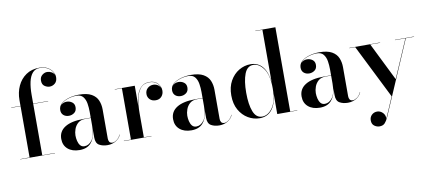

<svg xmlns="http://www.w3.org/2000/svg" viewBox="-85 -1088 3767 1678"><g transform="rotate(-10 1799.0 -249.0)"><path d="M22.5 -2.5H105V-457.5H22.5V-460H105V-511.5Q105 -579.5 131 -636Q157 -692.5 206 -726.2Q255 -760 324.5 -760Q367 -760 396 -743.8Q425 -727.5 440 -703Q455 -678.5 455 -653.5Q455 -618 434 -599.8Q413 -581.5 386 -581.5Q363.5 -581.5 341.5 -596.5Q319.5 -611.5 319.5 -646Q319.5 -677 340.5 -694.2Q361.5 -711.5 385 -711.5Q405 -711.5 423.5 -701.5Q442 -691.5 450 -673.5Q442 -708.5 408.5 -732.8Q375 -757 328 -757Q287.5 -757 263.2 -729.2Q239 -701.5 228.2 -652.5Q217.5 -603.5 217.5 -540V-460H350V-457.5H217.5V-2.5H330V0H22.5Z M626 -252H691.5V-304.5Q691.5 -340.5 685.8 -377Q680 -413.5 660.5 -438Q641 -462.5 601 -462.5Q560.5 -462.5 517.8 -447.2Q475 -432 455 -402Q475 -426 507.5 -426Q534.5 -426 555.8 -410.5Q577 -395 577 -365.5Q577 -332.5 555.5 -316.8Q534 -301 507.5 -301Q479 -301 459.8 -317.2Q440.5 -333.5 440.5 -363.5Q440.5 -397.5 467.2 -420.8Q494 -444 536 -456Q578 -468 623.5 -468Q696 -468 735.8 -445.2Q775.5 -422.5 791 -385.2Q806.5 -348 806.5 -304.5V-46Q806.5 -29 814.2 -16.5Q822 -4 842.5 -4Q858.5 -4 879.8 -19.2Q901 -34.5 914 -63.5L916 -62Q902 -29 869.5 -9.5Q837 10 795 10Q753 10 722.2 -7.5Q691.5 -25 691.5 -76.5V-136.5Q684 -68 649 -29Q614 10 548 10Q483 10 444.2 -23.2Q405.5 -56.5 405.5 -113.5Q405.5 -180.5 462.5 -216.2Q519.5 -252 626 -252ZM595.5 -15.5Q634.5 -15.5 663 -54.5Q691.5 -93.5 691.5 -180.5V-249.5H643Q602 -249.5 578 -228.5Q554 -207.5 543.5 -177.8Q533 -148 533 -122Q533 -97.5 538.8 -73Q544.5 -48.5 558 -32Q571.5 -15.5 595.5 -15.5Z M941.5 -2.5H1004.5V-457.5H941.5V-460H1119V-284Q1123.5 -336 1137.2 -378Q1151 -420 1178.5 -445Q1206 -470 1250.5 -470Q1297 -470 1323.2 -441.5Q1349.5 -413 1349.5 -376.5Q1349.5 -346 1330.5 -324.5Q1311.5 -303 1279 -303Q1246 -303 1226.5 -322.2Q1207 -341.5 1207 -369Q1207 -402 1228.5 -421.2Q1250 -440.5 1278.5 -440.5Q1301 -440.5 1318.5 -429.2Q1336 -418 1343.5 -400.5Q1336 -428.5 1312 -448Q1288 -467.5 1250.5 -467.5Q1197.5 -467.5 1169.2 -432.5Q1141 -397.5 1130 -341.2Q1119 -285 1119 -221.5V-2.5H1186.5V0H941.5Z M1618.5 -252H1684V-304.5Q1684 -340.5 1678.2 -377Q1672.5 -413.5 1653 -438Q1633.5 -462.5 1593.5 -462.5Q1553 -462.5 1510.2 -447.2Q1467.5 -432 1447.5 -402Q1467.5 -426 1500 -426Q1527 -426 1548.2 -410.5Q1569.5 -395 1569.5 -365.5Q1569.5 -332.5 1548 -316.8Q1526.5 -301 1500 -301Q1471.5 -301 1452.2 -317.2Q1433 -333.5 1433 -363.5Q1433 -397.5 1459.8 -420.8Q1486.5 -444 1528.5 -456Q1570.5 -468 1616 -468Q1688.5 -468 1728.2 -445.2Q1768 -422.5 1783.5 -385.2Q1799 -348 1799 -304.5V-46Q1799 -29 1806.8 -16.5Q1814.5 -4 1835 -4Q1851 -4 1872.2 -19.2Q1893.5 -34.5 1906.5 -63.5L1908.5 -62Q1894.5 -29 1862 -9.5Q1829.5 10 1787.5 10Q1745.5 10 1714.8 -7.5Q1684 -25 1684 -76.5V-136.5Q1676.5 -68 1641.5 -29Q1606.5 10 1540.5 10Q1475.5 10 1436.8 -23.2Q1398 -56.5 1398 -113.5Q1398 -180.5 1455 -216.2Q1512 -252 1618.5 -252ZM1588 -15.5Q1627 -15.5 1655.5 -54.5Q1684 -93.5 1684 -180.5V-249.5H1635.5Q1594.5 -249.5 1570.5 -228.5Q1546.5 -207.5 1536 -177.8Q1525.5 -148 1525.5 -122Q1525.5 -97.5 1531.2 -73Q1537 -48.5 1550.5 -32Q1564 -15.5 1588 -15.5Z M2480.5 -2.5V0H2302.5V-177Q2293.5 -88 2253.8 -39.2Q2214 9.5 2147 9.5Q2092.5 9.5 2044 -19Q1995.5 -47.5 1965.2 -101Q1935 -154.5 1935 -229.5Q1935 -304.5 1965.2 -358.2Q1995.5 -412 2044 -440.8Q2092.5 -469.5 2147 -469.5Q2214 -469.5 2253.8 -420.8Q2293.5 -372 2302.5 -282.5V-747.5H2240V-750H2418V-2.5ZM2302.5 -229.5Q2302.5 -344.5 2262.5 -402Q2222.5 -459.5 2169.5 -459.5Q2116 -459.5 2091.8 -396.8Q2067.5 -334 2067.5 -229.5Q2067.5 -125.5 2091.8 -63.2Q2116 -1 2169.5 -1Q2222.5 -1 2262.5 -58Q2302.5 -115 2302.5 -229.5Z M2759 -252H2824.5V-304.5Q2824.5 -340.5 2818.8 -377Q2813 -413.5 2793.5 -438Q2774 -462.5 2734 -462.5Q2693.5 -462.5 2650.8 -447.2Q2608 -432 2588 -402Q2608 -426 2640.5 -426Q2667.5 -426 2688.8 -410.5Q2710 -395 2710 -365.5Q2710 -332.5 2688.5 -316.8Q2667 -301 2640.5 -301Q2612 -301 2592.8 -317.2Q2573.5 -333.5 2573.5 -363.5Q2573.5 -397.5 2600.2 -420.8Q2627 -444 2669 -456Q2711 -468 2756.5 -468Q2829 -468 2868.8 -445.2Q2908.5 -422.5 2924 -385.2Q2939.5 -348 2939.5 -304.5V-46Q2939.5 -29 2947.2 -16.5Q2955 -4 2975.5 -4Q2991.5 -4 3012.8 -19.2Q3034 -34.5 3047 -63.5L3049 -62Q3035 -29 3002.5 -9.5Q2970 10 2928 10Q2886 10 2855.2 -7.5Q2824.5 -25 2824.5 -76.5V-136.5Q2817 -68 2782 -29Q2747 10 2681 10Q2616 10 2577.2 -23.2Q2538.5 -56.5 2538.5 -113.5Q2538.5 -180.5 2595.5 -216.2Q2652.5 -252 2759 -252ZM2728.5 -15.5Q2767.5 -15.5 2796 -54.5Q2824.5 -93.5 2824.5 -180.5V-249.5H2776Q2735 -249.5 2711 -228.5Q2687 -207.5 2676.5 -177.8Q2666 -148 2666 -122Q2666 -97.5 2671.8 -73Q2677.5 -48.5 2691 -32Q2704.5 -15.5 2728.5 -15.5Z M3296 -457.5H3208.5L3375 -121L3520.5 -457.5H3428V-460H3597.5V-457.5H3524L3242 196.5Q3228.5 226 3212 243.8Q3195.5 261.5 3164.5 261.5Q3141 261.5 3119.2 245.8Q3097.5 230 3097.5 197Q3097.5 167.5 3117.2 148.8Q3137 130 3165.5 130Q3193 130 3215 152Q3237 174 3234 206.5L3314 21L3075 -457.5H3023V-460H3296Z"/></g></svg>

Font: Bodoni* 72pt Medium
Style: Regular
Weight: 500
Version: Version 2.3